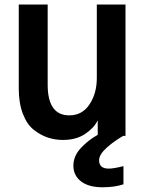

<svg xmlns="http://www.w3.org/2000/svg" viewBox="-20 -583 626 824"><path d="M60.5 -204.1V-563.5H184.6V-219.7Q184.6 -87.9 277.3 -87.9Q333 -87.9 364.3 -135.3Q395.5 -182.6 395.5 -248V-563.5H518.6V0H399.4V-65.4H398.4Q384.8 -35.2 346.2 -8.8Q307.6 17.6 250 17.6Q215.8 17.6 185.1 7.3Q154.3 -2.9 125 -25.9Q95.7 -48.8 78.1 -94.7Q60.5 -140.6 60.5 -204.1ZM294.9 127.9Q294.9 86.9 327.1 52.2Q359.4 17.6 400.4 -4.9H517.6Q471.7 20.5 438.5 50.3Q405.3 80.1 405.3 104.5Q405.3 140.6 446.3 140.6Q468.8 140.6 509.8 129.9V208Q471.7 220.7 419.9 220.7Q360.4 220.7 327.6 195.3Q294.9 169.9 294.9 127.9Z"/></svg>

Font: Gothic A1
Style: Bold
Weight: 700
Version: Version 2.50